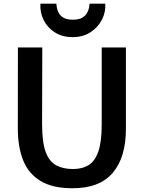

<svg xmlns="http://www.w3.org/2000/svg" viewBox="-20 -996 766 1024"><path d="M366.5 8Q261 8 196.8 -30.5Q132.5 -69 103.8 -140.5Q75 -212 75 -311L75.5 -743H205.5L204.5 -333.5Q204.5 -238 223.5 -186.2Q242.5 -134.5 279.2 -114.5Q316 -94.5 369 -94.5Q417.5 -94.5 451.8 -115Q486 -135.5 504.2 -187.2Q522.5 -239 522.5 -333.5V-743H651.5V-309Q651.5 -157 581.5 -74.5Q511.5 8 366.5 8ZM368 -798Q311.5 -798 271.5 -824Q231.5 -850 212 -890.8Q192.5 -931.5 195.5 -976.5H280.5Q281 -970.5 283 -956.8Q285 -943 292.8 -927.8Q300.5 -912.5 318.5 -901.8Q336.5 -891 369 -891Q401 -891 418.8 -901.8Q436.5 -912.5 444.8 -927.8Q453 -943 455.2 -956.8Q457.5 -970.5 458 -976.5H541.5Q544.5 -931.5 523.5 -890.8Q502.5 -850 462.5 -824Q422.5 -798 368 -798Z"/></svg>

Font: Merriweather Sans Medium
Style: Regular
Weight: 500
Designer: Eben Sorkin
Foundry: Eben Sorkin
Version: Version 2.001